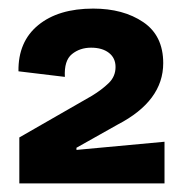

<svg xmlns="http://www.w3.org/2000/svg" viewBox="-20 -697 424 447"><path d="M25 -270V-377L194 -474Q217 -488 233 -503.5Q249 -519 249 -541Q249 -562 233.5 -574Q218 -586 192 -586Q166 -586 147.5 -571Q129 -556 131 -518L23 -531Q22 -600 69 -638.5Q116 -677 197 -677Q267 -677 313.5 -645.5Q360 -614 360 -550Q360 -462 254 -407L158 -353V-348L363 -367V-270Z"/></svg>

Font: Bricolage Grotesque 96pt SemiBold
Style: Regular
Weight: 600
Designer: Mathieu Triay
Foundry: Atelier Triay
Version: Version 1.001; ttfautohint (v1.8.4.7-5d5b);gftools[0.9.33.de